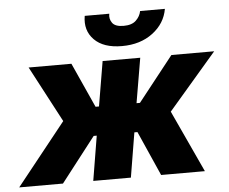

<svg xmlns="http://www.w3.org/2000/svg" viewBox="-80 -822 1054 883"><g transform="rotate(-5 447.0 -380.0)"><path d="M-26.6 0 201.7 -286.2 64.6 -545.5H262.1L355.5 -338.8H371.4L406.2 -545.5H579.9L544.7 -338.8H560.4L723.7 -545.5H921.2L698.2 -286.2L830.6 0H628.6L537.3 -206H523.1L489 0H315.3L349.4 -206H335.2L175.4 0ZM598 -759.6H712.4Q701 -692.8 643.6 -649.5Q586.3 -606.2 501.4 -606.2Q416.2 -606.2 373.6 -649.5Q331 -692.8 342.3 -759.6H455.6Q451 -736.2 464.5 -717.2Q478 -698.2 517 -698.2Q555 -698.2 574.2 -716.8Q593.4 -735.4 598 -759.6Z"/></g></svg>

Font: Inter UI Extra Bold
Style: Italic
Weight: 800
Italic angle: 9.39999°
Designer: Rasmus Andersson
Foundry: rsms
Version: 3.2;8d6f07862